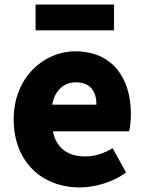

<svg xmlns="http://www.w3.org/2000/svg" viewBox="-20 -808 636 842"><path d="M330 14C396 14 474 -9 533 -51L474 -158C433 -134 395 -122 354 -122C282 -122 228 -154 212 -232H546C550 -246 554 -277 554 -309C554 -464 474 -583 310 -583C173 -583 40 -469 40 -285C40 -96 166 14 330 14ZM209 -349C221 -416 264 -447 313 -447C378 -447 403 -405 403 -349ZM136 -675H480V-788H136Z"/></svg>

Font: Noto Sans HK Black
Style: Regular
Weight: 900
Designer: Ryoko NISHIZUKA 西塚涼子 (kana, bopomofo & ideographs); Paul D. Hunt (Latin, Greek & Cyrillic); Sandoll Communications 산돌커뮤니
Foundry: Adobe
Version: Version 2.004;hotconv 1.0.118;makeotfexe 2.5.65603